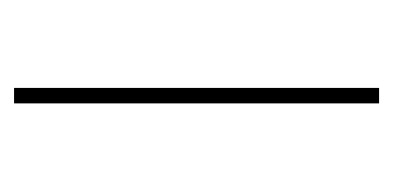

<svg xmlns="http://www.w3.org/2000/svg" viewBox="-163 -396 559 273"><g transform="rotate(90 116.5 -259.5)"><path d="M127 -519V0H105V-519Z"/></g></svg>

Font: Fira Sans Condensed Thin
Style: Regular
Weight: 250
Width: 3
Designer: Carrois Corporate & Edenspiekermann AG
Foundry: Carrois Corporate GbR & Edenspiekermann AG
Version: Version 4.203